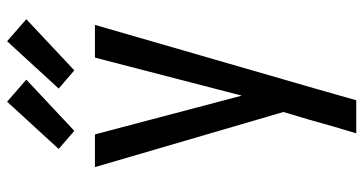

<svg xmlns="http://www.w3.org/2000/svg" viewBox="-261 -546 1022 540"><g transform="rotate(-90 250.0 -276.0)"><path d="M145 215Q155 182 164.5 149.5Q174 117 183 84L205 10L50 -520H142L251 -107L358 -520H450L269 106L238 215ZM322 -578 271 -622 404 -767 466 -713ZM152 -578 101 -622 234 -767 296 -713Z"/></g></svg>

Font: Iosevka Fixed Medium
Style: Regular
Weight: 500
Monospace: yes
Designer: Belleve Invis
Foundry: Belleve Invis
Version: Version 32.3.0